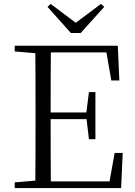

<svg xmlns="http://www.w3.org/2000/svg" viewBox="-20 -958 689 978"><path d="M238 -938 222 -923 341 -790H391L511 -923L494 -938L366 -842ZM547 -548H588L580 -725H55V-696L160 -687C161 -590 161 -490 161 -390V-335C161 -235 161 -136 160 -38L55 -29V0H597L605 -179H564L538 -34H239C238 -132 238 -232 238 -351H421L433 -249H466V-489H433L420 -385H238C238 -494 238 -595 239 -691H522Z"/></svg>

Font: Noto Serif KR Light
Style: Regular
Weight: 300
Designer: Ryoko NISHIZUKA 西塚涼子 (kana & ideographs); Frank Grießhammer (Latin, Greek & Cyrillic); Wenlong ZHANG 张文龙 (bopomofo); San
Foundry: Adobe
Version: Version 2.001;hotconv 1.1.0;makeotfexe 2.6.0